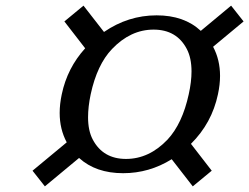

<svg xmlns="http://www.w3.org/2000/svg" viewBox="-20 -704 879 677"><path d="M424.3 -143.6Q505.9 -143.6 570.8 -211.9Q623 -268.1 645.5 -371.6Q655.3 -416 655.3 -452.1Q655.3 -499.5 638.7 -531.2Q603 -599.6 521.5 -599.6Q440.4 -599.6 375 -531.2Q322.3 -476.1 299.8 -371.6Q290.5 -327.6 290.5 -290.5Q290.5 -243.2 307.1 -211.9Q343.3 -143.6 424.3 -143.6ZM274.4 -684.1 346.7 -591.3Q432.1 -649.9 532.2 -649.9Q629.4 -649.9 688 -595.2L794.9 -684.1L838.9 -628.4L731.4 -539.1Q755.9 -493.2 755.9 -436.5Q755.9 -405.8 748.5 -371.6Q727.1 -270 653.3 -196.8L726.6 -102.1L659.7 -46.9L585.4 -142.6Q506.3 -93.3 414.1 -93.3Q317.9 -93.3 258.8 -147L138.2 -46.9L94.7 -102.1L215.3 -202.1Q190.4 -248.5 190.4 -305.7Q190.4 -336.9 197.8 -371.6Q217.3 -464.4 280.3 -533.7L207 -628.4Z"/></svg>

Font: Classica
Style: Book Oblique
Weight: 400
Italic angle: -12°
Designer: Wojciech Kalinowski "wmk69" (wmk69@o2.pl)
Foundry: Wojciech Kalinowski "wmk69" (wmk69@o2.pl)
Version: Version 2.1.1; 2021-05-14